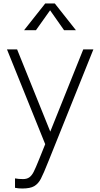

<svg xmlns="http://www.w3.org/2000/svg" viewBox="-20 -829 575 1100"><path d="M20 0ZM515 -546 260 89Q229 167 214 195.5Q199 224 176 237.5Q153 251 107 251Q86 251 66 247V193Q86 197 112 197Q134 197 148 187Q162 177 173 155.5Q184 134 204 84L239 -3L20 -546H78L268 -75L457 -546ZM347 -656 267 -770 186 -656H118L239 -809H294L415 -656Z"/></svg>

Font: Biryani UltraLight
Style: Regular
Weight: 250
Designer: Dan Reynolds and Mathieu Réguer
Foundry: Dan Reynolds and Mathieu Réguer
Version: Version 1.003; ttfautohint (v1.1) -l 5 -r 5 -G 72 -x 0 -D la